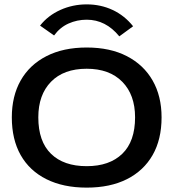

<svg xmlns="http://www.w3.org/2000/svg" viewBox="-20 -846 790 877"><path d="M376 11Q269 11 192 -27.5Q115 -66 74.5 -137.5Q34 -209 34 -310Q34 -407 74.5 -478.5Q115 -550 192 -589.5Q269 -629 376 -629Q483 -629 559.5 -589.5Q636 -550 677 -478.5Q718 -407 718 -310Q718 -209 677 -137.5Q636 -66 559.5 -27.5Q483 11 376 11ZM376 -87Q480 -87 538.5 -143.5Q597 -200 597 -310Q597 -413 538.5 -472.5Q480 -532 376 -532Q271 -532 213 -472.5Q155 -413 155 -310Q155 -200 213 -143.5Q271 -87 376 -87ZM227 -684 163 -729Q199 -775 255.5 -800.5Q312 -826 376 -826Q440 -826 494.5 -800.5Q549 -775 588 -726L525 -680Q463 -756 376 -756Q332 -756 293 -738.5Q254 -721 227 -684Z"/></svg>

Font: Inconsolata ExtraExpanded
Style: Bold
Weight: 700
Width: 8
Monospace: yes
Designer: Raph Levien, Cyreal, Brenton Simpson
Foundry: Raph Levien, Cyreal, Google
Version: Version 3.100; ttfautohint (v1.8.4.7-5d5b)